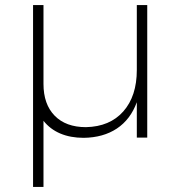

<svg xmlns="http://www.w3.org/2000/svg" viewBox="-20 -541 703 755"><path d="M559 -521V0H518V-139Q493 -71 439.5 -35.5Q386 0 309 1Q257 1 217 -16Q177 -33 151 -66V194H110V-521H151V-211Q151 -131 195 -86Q239 -41 318 -41Q412 -43 465 -103Q518 -163 518 -266V-521Z"/></svg>

Font: TypoPRO Montserrat
Style: Regular
Weight: 275
Designer: Julieta Ulanovsky
Foundry: Julieta Ulanovsky
Version: Version 6.001